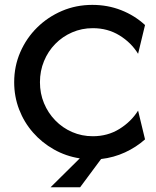

<svg xmlns="http://www.w3.org/2000/svg" viewBox="-20 -658 655 807"><path d="M192.4 129.2 315.3 7.6Q256.9 -1.4 206.6 -29.9Q156.2 -58.3 118.8 -101Q81.2 -143.8 60.4 -197.9Q39.6 -252.1 39.6 -312.5Q39.6 -379.9 65.3 -438.9Q91 -497.9 136.1 -542.4Q181.2 -586.8 240.6 -612.2Q300 -637.5 368.1 -637.5Q432.6 -637.5 489.2 -615.3Q545.8 -593.1 589.6 -552.8L560.4 -431.9Q531.2 -479.2 481.9 -509.4Q432.6 -539.6 370.1 -539.6Q323.6 -539.6 283 -521.9Q242.4 -504.2 212.2 -473.3Q181.9 -442.4 164.9 -401Q147.9 -359.7 147.9 -312.5Q147.9 -265.3 164.9 -224.3Q181.9 -183.3 212.2 -152.1Q242.4 -120.8 283 -103.1Q323.6 -85.4 370.1 -85.4Q432.6 -85.4 481.9 -116Q531.2 -146.5 560.4 -193.1L589.6 -72.2Q552.1 -38.9 505.2 -17.4Q458.3 4.2 404.9 10.4L316.7 129.2Z"/></svg>

Font: Afacad Flux Medium
Style: Regular
Weight: 500
Designer: Kristian Moeller
Foundry: Dicotype
Version: Version 1.100